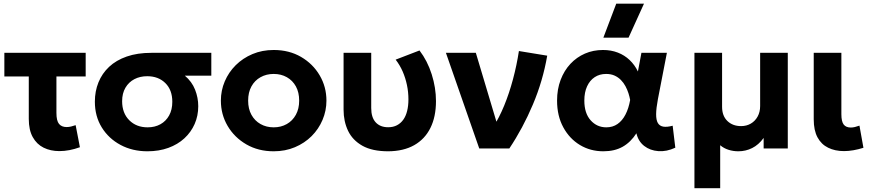

<svg xmlns="http://www.w3.org/2000/svg" viewBox="-20 -784 4600 1014"><path d="M293.5 14Q247 14 210.5 -4Q174 -22 153 -59.8Q132 -97.5 132 -156V-380H3V-505H432.5V-380H278V-188Q278 -146 291.8 -129.5Q305.5 -113 332 -113Q343.5 -113 355.2 -115.8Q367 -118.5 379.5 -123L402 -6.5Q374.5 3.5 347 8.8Q319.5 14 293.5 14Z M758.5 15Q679.5 15 616.8 -18.5Q554 -52 517.5 -111Q481 -170 481 -247Q481 -302 500 -349Q519 -396 556.2 -431Q593.5 -466 649.5 -485.5Q705.5 -505 780 -505H1096V-384.5H956Q993.5 -353 1010.2 -310.5Q1027 -268 1027 -223Q1027 -172.5 1008 -129.2Q989 -86 953.8 -53.5Q918.5 -21 869 -3Q819.5 15 758.5 15ZM759.5 -111.5Q798 -111.5 827.2 -127.8Q856.5 -144 873.2 -174.2Q890 -204.5 890 -246.5Q890 -309 853.2 -345.2Q816.5 -381.5 757.5 -381.5Q719.5 -381.5 689.8 -366Q660 -350.5 642.5 -320.8Q625 -291 625 -249.5Q625 -187 662.5 -149.2Q700 -111.5 759.5 -111.5Z M1425.5 15Q1344 15 1281 -21.5Q1218 -58 1182.2 -118.8Q1146.5 -179.5 1146.5 -252.5Q1146.5 -306 1167 -354.2Q1187.5 -402.5 1225 -439.8Q1262.5 -477 1313.5 -498.5Q1364.5 -520 1425.5 -520Q1507 -520 1569.8 -483.5Q1632.5 -447 1668.2 -386.2Q1704 -325.5 1704 -252.5Q1704 -199.5 1683.5 -151Q1663 -102.5 1625.8 -65.2Q1588.5 -28 1537.5 -6.5Q1486.5 15 1425.5 15ZM1425.5 -111.5Q1464 -111.5 1494.5 -128.8Q1525 -146 1542.5 -177.8Q1560 -209.5 1560 -252.5Q1560 -296 1542.8 -327.5Q1525.5 -359 1495 -376.2Q1464.5 -393.5 1425.5 -393.5Q1386.5 -393.5 1355.8 -376.2Q1325 -359 1307.8 -327.5Q1290.5 -296 1290.5 -252.5Q1290.5 -209 1308 -177.5Q1325.5 -146 1356 -128.8Q1386.5 -111.5 1425.5 -111.5Z M2030 15Q1946 15 1894 -14.2Q1842 -43.5 1818.2 -93.2Q1794.5 -143 1794.5 -205V-505H1940.5V-213.5Q1940.5 -163.5 1964.2 -137.8Q1988 -112 2030 -112Q2056.5 -112 2076.5 -122.5Q2096.5 -133 2110 -152Q2123.5 -171 2130.2 -198.2Q2137 -225.5 2137 -259Q2137 -298 2129.2 -335Q2121.5 -372 2106.8 -406Q2092 -440 2069.5 -469L2195.5 -517.5Q2237.5 -462.5 2260 -391.5Q2282.5 -320.5 2282.5 -250Q2282.5 -167.5 2253.2 -108.5Q2224 -49.5 2167.8 -17.5Q2111.5 14.5 2030 15Z M2511 0 2335 -505H2493L2619.5 -82L2584.5 -112.5Q2616 -161.5 2642.8 -226.5Q2669.5 -291.5 2689.2 -365.5Q2709 -439.5 2720.5 -514.5L2870 -490Q2847 -356.5 2794.2 -231.8Q2741.5 -107 2670 0Z M3166.5 15Q3098 15 3042.8 -18.2Q2987.5 -51.5 2954.8 -111.8Q2922 -172 2922 -252.5Q2922 -313 2940.8 -362.2Q2959.5 -411.5 2992.5 -446.8Q3025.5 -482 3069.2 -501Q3113 -520 3164.5 -520Q3207.5 -520 3243 -506.2Q3278.5 -492.5 3305.2 -467Q3332 -441.5 3349 -406.5L3367.5 -505H3502L3454.5 -260Q3445.5 -212.5 3445.2 -181.5Q3445 -150.5 3454.2 -134.5Q3463.5 -118.5 3483 -115.2Q3502.5 -112 3532.5 -120L3546.5 -4Q3500.5 17.5 3457 14.2Q3413.5 11 3382.2 -13.2Q3351 -37.5 3341 -80Q3311 -33 3268.5 -9Q3226 15 3166.5 15ZM3182 -111.5Q3216 -111.5 3241.2 -129Q3266.5 -146.5 3283.2 -178.8Q3300 -211 3308 -256Q3305 -273 3299 -291.8Q3293 -310.5 3283.2 -328.8Q3273.5 -347 3259.2 -361.5Q3245 -376 3225.8 -384.8Q3206.5 -393.5 3181 -393.5Q3146.5 -393.5 3120.8 -376.5Q3095 -359.5 3080.5 -328Q3066 -296.5 3066 -253Q3066 -186 3099.2 -148.8Q3132.5 -111.5 3182 -111.5ZM3166.5 -585 3234.5 -764.5H3381L3299.5 -585Z M3647.5 210V-505H3793.5V-220Q3793.5 -172 3821.5 -145Q3849.5 -118 3894 -118Q3922.5 -118 3945.2 -131.2Q3968 -144.5 3981.2 -168.5Q3994.5 -192.5 3994.5 -224V-505H4140.5V0H4013V-55.5Q3986.5 -19 3952.2 -2Q3918 15 3879.5 15Q3852.5 15 3827.8 7.2Q3803 -0.5 3783.5 -17V210Z M4437.5 14Q4390 14 4353.8 -3.8Q4317.5 -21.5 4297.5 -58.5Q4277.5 -95.5 4277.5 -154V-505H4423.5V-181Q4423.5 -142 4435.8 -126.2Q4448 -110.5 4473.5 -110.5Q4483.5 -110.5 4495 -113.2Q4506.5 -116 4519 -120.5L4540 -3.5Q4513 5 4487 9.5Q4461 14 4437.5 14Z"/></svg>

Font: Geologica Thin Roman SemiBold
Style: Regular
Weight: 600
Version: Version 1.010;gftools[0.9.28]